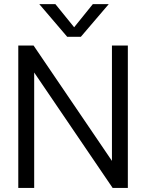

<svg xmlns="http://www.w3.org/2000/svg" viewBox="-20 -923 718 943"><path d="M310.1 -742.2 172.9 -902.8H252L344.2 -789.1L436 -902.8H514.2L377 -742.2ZM69.8 0V-699.2H145L529.8 -132.8V-699.2H607.9V0H533.2L147.9 -566.9V0Z"/></svg>

Font: Prompt Light
Style: Regular
Weight: 300
Designer: Katatrad Team
Foundry: CadsonDemak
Version: Version 1.000;PS 001.000;hotconv 1.0.88;makeotf.lib2.5.64775